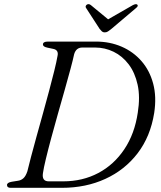

<svg xmlns="http://www.w3.org/2000/svg" viewBox="-20 -899 772 919"><path d="M13.5 -13.5Q13.5 -25 36 -29L67 -34Q81 -36 92 -45.8Q103 -55.5 111 -79Q117 -104 128.2 -147Q139.5 -190 154.2 -243.2Q169 -296.5 184.8 -353.2Q200.5 -410 214.8 -463.2Q229 -516.5 239.8 -560Q250.5 -603.5 255 -629.5Q262.5 -659.5 235 -665L206.5 -671Q185.5 -675.5 185.5 -686Q185.5 -700 209.5 -700H439Q505.5 -700 561.8 -675.8Q618 -651.5 657.2 -606.5Q696.5 -561.5 713.2 -498.5Q730 -435.5 718 -358Q700 -245.5 638.8 -165.5Q577.5 -85.5 484.2 -42.8Q391 0 276.5 0H31Q13.5 0 13.5 -13.5ZM282.5 -31Q375.5 -31 450.8 -71Q526 -111 575.2 -184.8Q624.5 -258.5 639.5 -360Q651.5 -435 638.8 -493.2Q626 -551.5 595.8 -591.2Q565.5 -631 523.8 -651.2Q482 -671.5 435.5 -671.5H374Q344.5 -671.5 335 -640Q329.5 -614 317.5 -569.2Q305.5 -524.5 289.8 -469Q274 -413.5 257.2 -354.2Q240.5 -295 225.5 -239.5Q210.5 -184 199.8 -139.5Q189 -95 185.5 -70Q179.5 -31 213.5 -31ZM513 -760.5Q503.5 -753 496.8 -748.5Q490 -744 481.5 -744Q473 -744 468 -748.5Q463 -753 457 -760.5L392.5 -860Q388.5 -865 390.2 -869.8Q392 -874.5 396 -877Q405 -882.5 415 -874.5L497.5 -806.5L616 -874.5Q631 -882 637 -877Q644 -870.5 630.5 -860Z"/></svg>

Font: Fraunces 9pt S000 Light
Style: Italic
Weight: 300
Italic angle: -16°
Version: Version 1.000; ttfautohint (v1.8.3)